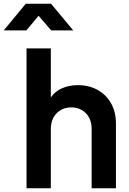

<svg xmlns="http://www.w3.org/2000/svg" viewBox="-82 -1015 695 1035"><path d="M61 0H192V-319Q192 -372 223 -404Q254 -436 302 -436Q350 -436 381 -404.5Q412 -373 412 -319V0H543V-350Q543 -411 517 -457.5Q491 -504 444.5 -530Q398 -556 338 -556Q291 -556 253 -539.5Q215 -523 192 -490V-754H61ZM-62 -851H60L126 -930L194 -851H313L193 -995H57Z"/></svg>

Font: Plus Jakarta Sans
Style: Bold
Weight: 700
Designer: Gumpita Rahayu
Foundry: Tokotype
Version: Version 2.004; ttfautohint (v1.8.3)